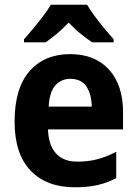

<svg xmlns="http://www.w3.org/2000/svg" viewBox="-20 -786 582 816"><path d="M278 -556Q383 -556 443 -490.5Q503 -425 503 -308V-236H184Q186 -170 217.5 -134.5Q249 -99 309 -99Q354 -99 393 -109Q432 -119 474 -141V-29Q436 -9 394.5 0.5Q353 10 298 10Q178 10 110 -61Q42 -132 42 -269Q42 -411 105.5 -483.5Q169 -556 278 -556ZM279 -451Q240 -451 215 -423Q190 -395 187 -333H370Q369 -386 347 -418.5Q325 -451 279 -451ZM350 -766Q363 -744 382.5 -717.5Q402 -691 423.5 -665Q445 -639 463 -619V-606H372Q349 -621 322.5 -642.5Q296 -664 272 -690Q247 -664 221.5 -642.5Q196 -621 174 -606H82V-619Q99 -638 121 -664.5Q143 -691 163.5 -718Q184 -745 196 -766Z"/></svg>

Font: Noto Sans Ethiopic SemiCondensed
Style: Bold
Weight: 700
Width: 4
Designer: Monotype Design Team
Foundry: Monotype Imaging Inc.
Version: Version 2.102; ttfautohint (v1.8.4.7-5d5b)